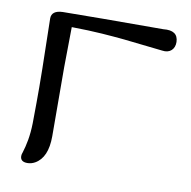

<svg xmlns="http://www.w3.org/2000/svg" viewBox="-71 -670 746 750"><g transform="rotate(10 301.5 -295.0)"><path d="M577 -558C576 -589 556 -602 518 -598C330 -598 197 -597 119 -596C90 -595 75 -584 75 -563L79 -365C81 -256 79 -183 79 -148C78 -97 70 -60 60 -28C58 -23 57 -19 57 -14C57 1 66 9 85 9C96 9 106 6 115 1C147 -17 163 -54 163 -111L162 -384L164 -544C259 -543 320 -537 374 -532L528 -515C559 -510 578 -530 577 -558Z"/></g></svg>

Font: GFS Ignacio
Style: Regular
Weight: 400
Designer: George D. Matthiopoulos
Foundry: George D. Matthiopoulos
Version: Version 1.000